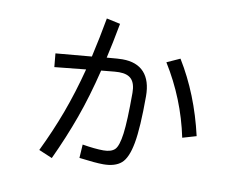

<svg xmlns="http://www.w3.org/2000/svg" viewBox="-75 -743 1150 896"><g transform="rotate(10 500.0 -295.0)"><path d="M442 -462Q451 -463 467 -463Q535 -463 570 -424.5Q605 -386 605 -312Q605 -163 591.5 -89.5Q578 -16 548.5 9.5Q519 35 463 35Q427 35 349 25L353 -39Q413 -29 453 -29Q490 -29 507 -46Q524 -63 532 -123Q540 -183 540 -317Q540 -360 521.5 -380.5Q503 -401 462 -401Q448 -401 441 -400L378 -394Q347 -267 309.5 -163Q272 -59 222 48L158 21Q206 -78 242 -175Q278 -272 308 -387L160 -372L154 -436L324 -451Q346 -548 362 -638L427 -624Q409 -527 393 -458ZM733 -513Q826 -362 870 -170L805 -151Q768 -329 671 -485Z"/></g></svg>

Font: IBM Plex Sans JP
Style: Regular
Weight: 400
Designer: Mike Abbink; Paul van der Laan; Pieter van Rosmalen; Wujin Sim; Yejin Wi; Jinhee Kim; Boomi Park; Yona Kim; Kichan Ma
Foundry: Sandoll Inc.
Version: Version 1.001